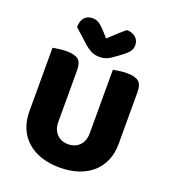

<svg xmlns="http://www.w3.org/2000/svg" viewBox="-154 -960 971 1091"><g transform="rotate(20 332.0 -414.5)"><path d="M332 18Q269 18 219 1Q169 -16 134 -47.5Q99 -79 80.5 -123.5Q62 -168 62 -222V-608Q74 -610 97 -613.5Q120 -617 143 -617Q193 -617 215 -600Q237 -583 237 -534V-225Q237 -177 263.5 -150Q290 -123 332 -123Q374 -123 400.5 -150Q427 -177 427 -225V-608Q439 -610 462 -613.5Q485 -617 508 -617Q558 -617 580 -600Q602 -583 602 -534V-222Q602 -168 583.5 -123.5Q565 -79 530 -47.5Q495 -16 445 1Q395 18 332 18ZM330 -762Q355 -785 379 -807Q403 -829 425 -847Q457 -847 478 -829Q499 -811 499 -783Q499 -762 489 -746.5Q479 -731 451 -710L423 -689Q394 -667 374 -658.5Q354 -650 330 -650Q300 -650 278 -661.5Q256 -673 236 -691L153 -766Q153 -803 170.5 -823.5Q188 -844 220 -844Q240 -844 257.5 -833.5Q275 -823 303 -792Z"/></g></svg>

Font: Baloo Tammudu 2 ExtraBold
Style: Regular
Weight: 800
Designer: Maithili Shingre, Omkar Shende and Ek Type
Foundry: Ek Type
Version: Version 1.640;hotconv 1.0.111;makeotfexe 2.5.65597; ttfautoh